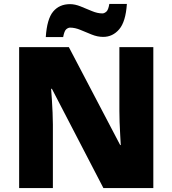

<svg xmlns="http://www.w3.org/2000/svg" viewBox="-20 -953 874 973"><path d="M757 0H504L243 -503H239Q241 -480 243 -447.5Q245 -415 246.5 -382Q248 -349 248 -322V0H77V-714H329L589 -218H592Q591 -241 589 -272Q587 -303 586 -335Q585 -367 585 -391V-714H757ZM212 -765Q218 -857 249.5 -894.5Q281 -932 335 -932Q360 -932 388.5 -920.5Q417 -909 445.5 -897Q474 -885 499 -885Q508 -885 518.5 -893.5Q529 -902 534 -933H623Q617 -843 584 -804.5Q551 -766 503 -766Q474 -766 444.5 -778Q415 -790 387.5 -801.5Q360 -813 335 -813Q326 -813 316 -805Q306 -797 300 -765Z"/></svg>

Font: Noto Sans Thaana Black
Style: Regular
Weight: 900
Designer: David Williams
Foundry: Google Inc.
Version: Version 3.001; ttfautohint (v1.8.4.7-5d5b)